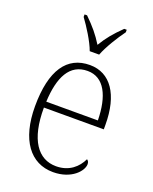

<svg xmlns="http://www.w3.org/2000/svg" viewBox="-144 -847 748 937"><g transform="rotate(20 229.5 -378.0)"><path d="M215 -606H264C281 -651 321 -715 349 -753V-766H336C293 -724 267 -693 240 -648C212 -693 186 -724 143 -766H130V-753C158 -715 199 -651 215 -606ZM248 10C344 10 394 -49 394 -84C394 -96 389 -102 383 -106C362 -61 320 -22 252 -22C158 -22 98 -104 99 -271H410V-294C410 -451 347 -543 240 -543C122 -543 56 -451 56 -262C56 -88 130 10 248 10ZM368 -302H100C106 -431 146 -512 239 -512C326 -512 366 -427 368 -302Z"/></g></svg>

Font: Noto Serif Hebrew SemiCondensed ExtraLight
Style: Regular
Weight: 200
Width: 4
Designer: Monotype Design Team
Foundry: Monotype Imaging Inc.
Version: Version 2.004